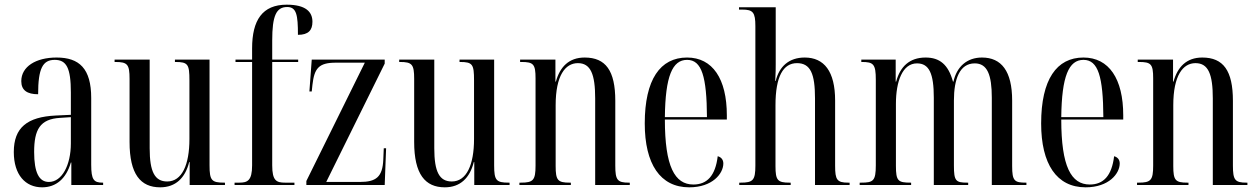

<svg xmlns="http://www.w3.org/2000/svg" viewBox="-20 -791 5376 821"><path d="M160 10C220 10 263 -27 283 -96H285V0H421V-10H419C381 -10 370 -22 370 -87V-372C370 -498 319 -545 222 -545C133 -545 71 -506 71 -444C71 -405 96 -388 143 -388C143 -499 163 -535 214 -535C264 -535 283 -501 283 -396V-300L218 -297C97 -291 39 -246 39 -141C39 -43 89 10 160 10ZM189 -13C147 -13 126 -53 126 -141C126 -237 151 -282 237 -287L283 -290V-178C283 -85 245 -13 189 -13Z M665 10C731 10 772 -30 789 -98H791V0H942V-10H939C885 -10 876 -19 876 -84V-536H728V-526H730C784 -526 790 -516 790 -447V-197C790 -86 758 -15 695 -15C642 -15 620 -56 620 -157V-536H470V-526H473C525 -526 534 -516 534 -454V-184C534 -46 581 10 665 10Z M983 0H1239V-10H1199C1162 -10 1144 -18 1144 -84V-526H1255V-536H1144V-618C1144 -723 1161 -761 1208 -761C1248 -761 1254 -727 1254 -642C1299 -642 1316 -662 1316 -698C1316 -740 1288 -771 1206 -771C1102 -771 1058 -705 1058 -584V-536H987V-526H1058V-84C1058 -18 1038 -10 1003 -10H983Z M1290 0H1625L1631 -157H1621L1619 -109C1616 -34 1588 -13 1519 -13H1375L1625 -519V-536H1313L1303 -400H1313L1316 -428C1324 -499 1343 -523 1416 -523H1540L1290 -17Z M1882 10C1948 10 1989 -30 2006 -98H2008V0H2159V-10H2156C2102 -10 2093 -19 2093 -84V-536H1945V-526H1947C2001 -526 2007 -516 2007 -447V-197C2007 -86 1975 -15 1912 -15C1859 -15 1837 -56 1837 -157V-536H1687V-526H1690C1742 -526 1751 -516 1751 -454V-184C1751 -46 1798 10 1882 10Z M2201 0H2421V-10H2416C2365 -10 2356 -20 2356 -81V-341C2356 -468 2397 -521 2451 -521C2506 -521 2525 -473 2525 -370V0H2673V-10H2669C2620 -10 2611 -21 2611 -83V-360C2611 -489 2570 -545 2480 -545C2412 -545 2374 -504 2357 -442H2355V-536H2204V-526H2209C2261 -526 2270 -517 2270 -456V-83C2270 -20 2260 -10 2207 -10H2201Z M2927 10C3027 10 3073 -49 3073 -92C3073 -108 3064 -119 3049 -123C3039 -39 3003 -2 2945 -2C2865 -2 2823 -79 2823 -280H3088V-298C3088 -454 3027 -545 2918 -545C2803 -545 2737 -451 2737 -263C2737 -90 2803 10 2927 10ZM3003 -290H2823C2825 -465 2855 -535 2918 -535C2981 -535 3002 -463 3003 -290Z M3141 0H3361V-10H3356C3305 -10 3296 -20 3296 -81V-341C3296 -464 3329 -521 3388 -521C3446 -521 3465 -475 3465 -370V0H3613V-10H3607C3559 -10 3551 -22 3551 -82V-361C3551 -486 3504 -545 3421 -545C3354 -545 3312 -507 3297 -445H3295C3297 -485 3297 -497 3297 -516V-760H3140V-750H3154C3200 -750 3210 -738 3210 -679V-83C3210 -20 3200 -10 3147 -10H3141Z M3656 0H3876V-10H3874C3820 -10 3811 -17 3811 -82V-347C3811 -443 3839 -520 3901 -520C3953 -520 3973 -477 3973 -373V0H4120V-10H4116C4067 -10 4059 -17 4059 -83V-361C4059 -452 4083 -520 4148 -520C4202 -520 4221 -471 4221 -373V0H4369V-10H4367C4318 -10 4308 -17 4308 -81V-361C4308 -487 4262 -545 4179 -545C4115 -545 4071 -506 4057 -442H4055C4035 -515 3998 -545 3938 -545C3869 -545 3829 -506 3812 -442H3810V-536H3663V-526H3665C3715 -526 3725 -517 3725 -450V-84C3725 -17 3714 -10 3662 -10H3656Z M4622 10C4722 10 4768 -49 4768 -92C4768 -108 4759 -119 4744 -123C4734 -39 4698 -2 4640 -2C4560 -2 4518 -79 4518 -280H4783V-298C4783 -454 4722 -545 4613 -545C4498 -545 4432 -451 4432 -263C4432 -90 4498 10 4622 10ZM4698 -290H4518C4520 -465 4550 -535 4613 -535C4676 -535 4697 -463 4698 -290Z M4842 0H5062V-10H5057C5006 -10 4997 -20 4997 -81V-341C4997 -468 5038 -521 5092 -521C5147 -521 5166 -473 5166 -370V0H5314V-10H5310C5261 -10 5252 -21 5252 -83V-360C5252 -489 5211 -545 5121 -545C5053 -545 5015 -504 4998 -442H4996V-536H4845V-526H4850C4902 -526 4911 -517 4911 -456V-83C4911 -20 4901 -10 4848 -10H4842Z"/></svg>

Font: Noto Serif Display ExtraCondensed
Style: Regular
Weight: 400
Width: 2
Designer: Monotype Design Team
Foundry: Monotype Imaging Inc.
Version: Version 2.009